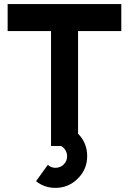

<svg xmlns="http://www.w3.org/2000/svg" viewBox="-20 -720 636 947"><path d="M17.7 -700V-566.7H231.7V0H365V-566.7H578.3V-700ZM355 -69.7 270 -4.7Q279 -2.3 286.2 3Q293.3 8.3 299.3 15.7Q311 31.3 311 50Q311 74.3 294.3 91Q277.7 107.7 253.3 107.7Q232 107.7 216 93Q216 93 201.2 113.3Q186.3 133.7 157.7 173.7Q199 206.7 253.3 206.7Q318 206.7 364.3 160.3Q410 114.7 410 50Q410 -22.3 355 -69.7Z"/></svg>

Font: Unageo Variable
Style: Regular
Weight: 300
Designer: Richard Sepsi
Foundry: Richard Sepsi
Version: Version 2.200